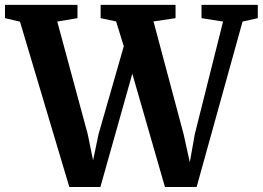

<svg xmlns="http://www.w3.org/2000/svg" viewBox="-40 -763 1078 788"><path d="M-19.5 -688.5V-743H278V-688.5L195 -674.5L320 -212.5L342 -105L364.5 -212.5L468 -573L436.5 -675L373 -688.5V-743H680.5V-688.5L590 -675L713.5 -212.5L739 -97L759.5 -212.5L875.5 -674.5L787 -688.5V-743H1018V-688.5L955.5 -674.5L767 4.5H637L503 -460.5L372 4.5H244.5L42 -674Z"/></svg>

Font: Merriweather Text Regular
Style: Bold
Weight: 700
Designer: Eben Sorkin
Foundry: Eben Sorkin
Version: Version 2.100; ttfautohint (v1.7.19-72a1) -l 8 -r 50 -G 200 